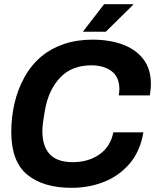

<svg xmlns="http://www.w3.org/2000/svg" viewBox="-20 -888 762 920"><path d="M323 12Q187 12 110.5 -51Q34 -114 34 -256Q34 -326 49.5 -393Q65 -460 97.5 -518.5Q130 -577 180 -619Q225 -656 286.5 -677Q348 -698 423 -698Q504 -698 567 -675Q630 -652 666.5 -605Q703 -558 703 -486Q703 -473 701.5 -459Q700 -445 698 -431H549Q550 -438 551 -446Q552 -454 552 -461Q552 -519 514.5 -547Q477 -575 418 -575Q324 -575 268 -516Q212 -457 195 -358Q188 -317 185.5 -296Q183 -275 183 -260Q183 -187 218.5 -149Q254 -111 328 -111Q404 -111 457 -148.5Q510 -186 523 -254H667Q652 -164 602 -105Q552 -46 479.5 -17Q407 12 323 12ZM377 -736 479 -868H617L618 -865L487 -736Z"/></svg>

Font: Archivo VF Beta
Style: Italic
Weight: 400
Italic angle: -10°
Designer: Hector Gatti
Foundry: Omnibus-Type
Version: Version 1.002